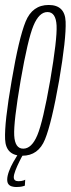

<svg xmlns="http://www.w3.org/2000/svg" viewBox="-23 -624 284 773"><path d="M66.5 3Q131.5 3 158.2 -63Q185 -129 215 -299.5Q244 -470 241.2 -537Q238.5 -604 173 -604Q107.5 -604 80.2 -537.2Q53 -470.5 24 -299.5Q-5.5 -129.5 -2.5 -63.2Q0.5 3 66.5 3ZM70.5 -25.5Q37 -25.5 34.2 -79Q31.5 -132.5 60 -299.5Q89 -466.5 111.8 -521Q134.5 -575.5 168 -575.5Q202 -575.5 204.8 -521.2Q207.5 -467 179 -299.5Q150 -133.5 127.2 -79.5Q104.5 -25.5 70.5 -25.5ZM42.5 129Q50 129 57 128.2Q64 127.5 69.8 125.8Q75.5 124 77 123.5L78.5 99.5Q76.5 101 72 102.5Q67.5 104 62.2 104.8Q57 105.5 51 105.5Q42.5 105.5 37.5 101.8Q32.5 98 32.5 89.5Q32.5 79.5 39.2 62Q46 44.5 54.8 26.8Q63.5 9 69 0H47.5Q41 10 30.8 28Q20.5 46 13.2 65.5Q6 85 6 99Q6 111 11 117.5Q16 124 24.8 126.5Q33.5 129 42.5 129Z"/></svg>

Font: Anybody ExtraCondensed ExtraLight
Style: Italic
Weight: 250
Width: 2
Italic angle: -10°
Version: Version 1.113;gftools[0.9.25]